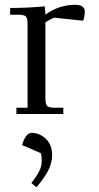

<svg xmlns="http://www.w3.org/2000/svg" viewBox="-20 -472 409 795"><path d="M22 -411.1V-439Q94.7 -439 165 -445.8L168 -418V-411.1Q223.1 -452.1 292 -452.1Q312 -452.1 321.5 -444.6Q331.1 -437 331.1 -424.8Q331.1 -403.3 324.2 -386.2L204.1 -398.9Q189 -392.6 168 -379.9V-65.9Q168 -41 175 -33.4Q182.1 -25.9 207 -25.9H242.2V0H47.9V-25.9H94.2V-371.1Q94.2 -396 87.2 -403.6Q80.1 -411.1 55.2 -411.1ZM71.8 128.9Q76.2 109.4 86.7 93.8Q97.2 78.1 110.8 78.1Q143.6 78.1 169.7 102.8Q195.8 127.4 195.8 169.9Q195.8 204.6 178.2 236.8Q160.6 269 130.9 303.2L109.9 286.1Q130.9 258.8 141.8 238Q152.8 217.3 152.8 194.8Q152.8 173.8 148.9 162.1Z"/></svg>

Font: Dihjauti
Style: Regular
Weight: 400
Designer: T. Christopher White
Version: Version 3.0.0